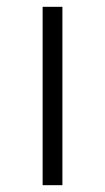

<svg xmlns="http://www.w3.org/2000/svg" viewBox="-20 -543 307 563"><path d="M163 -523H105V0H163Z"/></svg>

Font: FiraGO Light
Style: Regular
Weight: 300
Designer: bBox Type
Foundry: bBox Type GmbH
Version: Version 1.001;PS 001.001;hotconv 1.0.88;makeotf.lib2.5.64775